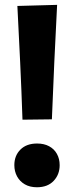

<svg xmlns="http://www.w3.org/2000/svg" viewBox="-20 -757 304 790"><path d="M72.5 -264.5Q68.5 -383.5 63 -500.2Q57.5 -617 51.5 -732.5L215 -737Q209 -620.5 203.5 -502.8Q198 -385 193.5 -266ZM132 13.5Q103 13.5 82.2 1.5Q61.5 -10.5 50.2 -31.2Q39 -52 39 -77.5Q39 -116.5 64 -141.5Q89 -166.5 132.5 -166.5Q161.5 -166.5 182.2 -155.2Q203 -144 214.2 -123.8Q225.5 -103.5 225.5 -77.5Q225.5 -39 200.8 -12.8Q176 13.5 132 13.5Z"/></svg>

Font: Commissioner Thin
Style: Bold
Weight: 700
Version: Version 1.001;gftools[0.9.23]